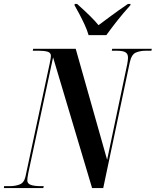

<svg xmlns="http://www.w3.org/2000/svg" viewBox="-54 -964 798 984"><path d="M-34 0 -33 -10H-5Q25 -10 47.5 -19Q70 -28 77 -61L201 -640Q207 -669 207 -677Q207 -694 190 -699Q173 -704 145 -704H114L116 -714H334L495 -145L598 -635Q602 -656 602 -669Q602 -688 589 -696Q576 -704 544 -704H519L521 -714H724L722 -704H694Q664 -704 642 -694.5Q620 -685 611 -644L475 0H418L218 -670L91 -77Q88 -62 87 -53.5Q86 -45 86 -39Q86 -23 104 -16.5Q122 -10 155 -10H170L168 0ZM400 -784Q393 -809 379.5 -838Q366 -867 352 -893.5Q338 -920 328 -937L329 -944H341Q380 -909 406 -883.5Q432 -858 451 -835Q478 -855 515 -882.5Q552 -910 602 -944H615L614 -937Q576 -895 546.5 -857.5Q517 -820 491 -784Z"/></svg>

Font: Noto Serif Display ExtraCondensed
Style: Bold Italic
Weight: 700
Width: 2
Italic angle: -12°
Designer: Monotype Design Team
Foundry: Monotype Imaging Inc.
Version: Version 2.009